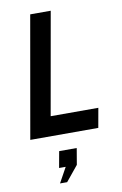

<svg xmlns="http://www.w3.org/2000/svg" viewBox="-104 -758 691 1087"><g transform="rotate(-10 241.5 -214.0)"><path d="M150 -700H268L164 -112H438L418 0H27ZM150 272 198 185H160L177 91H278L262 185L191 272Z"/></g></svg>

Font: Cabin SemiBold
Style: Italic
Weight: 600
Italic angle: -7°
Designer: Pablo Impallari
Foundry: Pablo Impallari. http://www.impallari.com Igino Marini. http://www.ikern.com
Version: Version 2.200